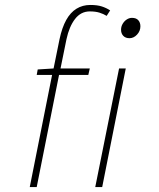

<svg xmlns="http://www.w3.org/2000/svg" viewBox="-20 -754 640 774"><path d="M100 0 190 -452H128L132 -474L196 -478L220 -596Q230 -643 247 -673.5Q264 -704 288.5 -719Q313 -734 344 -734Q372 -734 390.5 -728Q409 -722 424 -712L410 -690Q397 -698 381 -703Q365 -708 342 -708Q306 -708 282.5 -677.5Q259 -647 248 -596L224 -478H342L336 -452H218L128 0ZM364 0 460 -478H487L392 0ZM502 -600Q486 -600 477 -609.5Q468 -619 468 -634Q468 -647 474.5 -658Q481 -669 491 -675.5Q501 -682 512 -682Q529 -682 537.5 -672.5Q546 -663 546 -648Q546 -629 532.5 -614.5Q519 -600 502 -600Z"/></svg>

Font: SourceCodeVF
Style: Italic
Weight: 200
Italic angle: -11°
Monospace: yes
Designer: Paul D. Hunt, Teo Tuominen
Foundry: Adobe
Version: Version 1.026;hotconv 1.1.0;makeotfexe 2.6.0